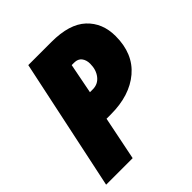

<svg xmlns="http://www.w3.org/2000/svg" viewBox="-194 -848 982 982"><g transform="rotate(-45 297.5 -357.0)"><path d="M164 -714H332Q461 -714 523 -656Q585 -598 585 -503Q585 -376 503 -306.5Q421 -237 284 -237H253L205 0H13ZM310 -393Q347 -393 370 -422Q393 -451 393 -495Q393 -522 379.5 -539.5Q366 -557 339 -557H321L289 -393Z"/></g></svg>

Font: Noto Sans Display Black
Style: Italic
Weight: 900
Italic angle: -12°
Designer: Monotype Design team
Foundry: Monotype Imaging Inc.
Version: Version 1.000